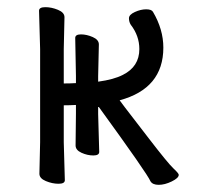

<svg xmlns="http://www.w3.org/2000/svg" viewBox="-20 -503 554 536"><path d="M254 -207V-185L257 -79Q257 -69 240.5 -69Q224 -69 207.5 -76.5Q191 -84 191 -97L192 -186V-210Q173 -209 158 -209V-106L161 0Q161 10 143.5 10Q126 10 108 2.5Q90 -5 90 -18L92 -106V-366L89 -473Q89 -483 106.5 -483Q124 -483 142 -475.5Q160 -468 160 -455L158 -366V-270Q176 -270 192 -271V-291L190 -397Q190 -407 206 -407Q222 -407 239 -399.5Q256 -392 256 -379L254 -290V-275Q298 -281 323 -294Q369 -317 369 -366Q369 -403 345 -434Q340 -442 340 -452Q340 -462 356.5 -469.5Q373 -477 388 -477Q403 -477 407 -470Q436 -421 436 -370Q436 -256 314 -223Q315 -221 328.5 -203.5Q342 -186 395.5 -116.5Q449 -47 464 -33Q479 -19 479 -15Q479 -6 459.5 3.5Q440 13 423 13Q406 13 400 3Q392 -17 254 -207Z"/></svg>

Font: LXGW WenKai Lite
Style: Regular
Weight: 400
Designer: LXGW / Fontworks Inc.
Foundry: LXGW / Fontworks Inc.
Version: Version 1.511; March 25, 2025